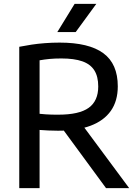

<svg xmlns="http://www.w3.org/2000/svg" viewBox="-20 -967 704 987"><path d="M79 0V-726.5Q109 -732.5 142 -737.5Q175 -742.5 211.2 -745.2Q247.5 -748 286.5 -748Q437 -748 511.2 -693.5Q585.5 -639 585.5 -523Q585.5 -448 549.8 -397.2Q514 -346.5 445.8 -320.8Q377.5 -295 278.5 -295Q250.5 -295 228.5 -296.2Q206.5 -297.5 183.5 -299V0ZM525 0 271 -346H387.5L644 0ZM280 -377.5Q387 -377.5 436 -412.8Q485 -448 485 -522.5Q485 -573.5 465 -605.2Q445 -637 403.2 -651.8Q361.5 -666.5 295.5 -666.5Q261.5 -666.5 235.2 -664Q209 -661.5 183.5 -657V-382Q201 -380.5 215.8 -379.2Q230.5 -378 245.8 -377.8Q261 -377.5 280 -377.5ZM274.5 -802 363.5 -947H475L369 -802Z"/></svg>

Font: Encode Sans SC Condensed Thin Medium
Style: Regular
Weight: 500
Version: Version 3.002